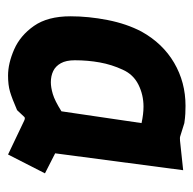

<svg xmlns="http://www.w3.org/2000/svg" viewBox="-22 -826 492 489"><g transform="rotate(90 224.5 -581.0)"><path d="M172 -355Q141 -355 105.5 -370.5Q70 -386 45.5 -421Q21 -456 21 -514Q21 -560 30.5 -608.5Q40 -657 60 -695Q90 -749 139.5 -778Q189 -807 249 -807Q259 -807 269 -806.5Q279 -806 293 -804L325 -794Q330 -792 338 -793L413 -801L370 -475L421 -449L373 -355L287 -396Q279 -400 276 -395L260 -378Q230 -365 213 -360Q196 -355 172 -355ZM189 -464Q202 -464 219 -469Q236 -474 263 -491L293 -695Q270 -700 251 -700Q221 -700 195 -687Q169 -674 157 -647Q144 -619 138.5 -588.5Q133 -558 133 -525Q133 -503 140.5 -489.5Q148 -476 160.5 -470Q173 -464 189 -464Z"/></g></svg>

Font: Finlandica SemiBold
Style: Italic
Weight: 600
Italic angle: -8°
Designer: Niklas Ekholm, Juho Hiilivirta, Jaakko Suomalainen
Foundry: Helsinki Type Studio
Version: Version 1.063